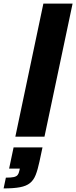

<svg xmlns="http://www.w3.org/2000/svg" viewBox="-72 -763 425 1072"><path d="M13.7 0 170.2 -743H333.3L176.3 0ZM-51.9 289 -39.2 228.9Q-10.6 228.9 4.4 225.7Q19.3 222.5 26.2 214.2Q33 205.9 36 190.6L38.7 178.4H-21.1L3.9 59.8H165.3L148.2 139.9Q138.7 184.8 127.1 213.9Q115.6 243 95.2 259.3Q74.9 275.7 39.8 282.3Q4.6 289 -51.9 289Z"/></svg>

Font: Saira Thin
Style: Italic
Weight: 100
Italic angle: -12°
Designer: Hector Gatti with collaboration of the Omnibus-Type team
Foundry: Omnibus-Type
Version: Version 1.101